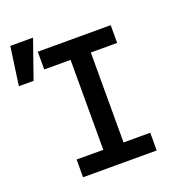

<svg xmlns="http://www.w3.org/2000/svg" viewBox="-197 -893 936 1007"><g transform="rotate(-20 271.0 -389.0)"><path d="M95 0H506V-99H357V-601H504V-700H97V-601H244V-99H95ZM99 -778H-28L-58 -564H24Z"/></g></svg>

Font: CommitMono
Style: 600Regular
Weight: 600
Monospace: yes
Designer: Eigil Nikolajsen
Foundry: Eigil Nikolajsen
Version: Version 1.143